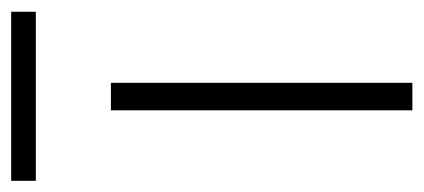

<svg xmlns="http://www.w3.org/2000/svg" viewBox="-272 -518 740 335"><g transform="rotate(-90 97.5 -350.0)"><path d="M73 0V-526H121V0ZM-50 -657V-700H245V-657Z"/></g></svg>

Font: Archivo SemiBold Thin
Style: Regular
Weight: 250
Version: Version 2.001